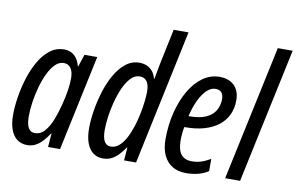

<svg xmlns="http://www.w3.org/2000/svg" viewBox="-79 -906 1643 1063"><g transform="rotate(10 743.0 -375.0)"><path d="M128.4 9.8Q95.2 9.8 71.5 -7.8Q47.9 -25.4 35.4 -59.3Q22.9 -93.3 22.9 -141.6Q22.9 -186 31.2 -240.2Q39.6 -294.4 56.2 -348.4Q72.8 -402.3 98.6 -447.5Q124.5 -492.7 159.7 -520Q194.8 -547.4 239.3 -547.4Q261.7 -547.4 279.5 -538.6Q297.4 -529.8 310.1 -512.2Q322.8 -494.6 329.1 -468.8H332L354.5 -537.6H426.3L312 0H244.6L250.5 -76.2H248Q230.5 -49.3 212.2 -30Q193.8 -10.7 173.6 -0.5Q153.3 9.8 128.4 9.8ZM158.2 -63Q190.9 -63 214.1 -89.8Q237.3 -116.7 253.4 -158Q269.5 -199.2 280.3 -242.2Q292.5 -290 298.3 -327.1Q304.2 -364.3 304.2 -396Q304.2 -433.1 290 -453.1Q275.9 -473.1 250 -473.1Q224.1 -473.1 202.1 -451.2Q180.2 -429.2 163.1 -393.1Q146 -356.9 134 -313.7Q122.1 -270.5 116 -227.5Q109.9 -184.6 109.9 -149.4Q109.9 -105.5 122.1 -84.2Q134.3 -63 158.2 -63Z M554.7 9.8Q521.5 9.8 498.3 -7.8Q475.1 -25.4 462.6 -59.3Q450.2 -93.3 450.2 -141.6Q450.2 -185.5 458.5 -239.3Q466.8 -293 483.4 -347.4Q500 -401.9 525.4 -447Q550.8 -492.2 585.2 -519.8Q619.6 -547.4 662.6 -547.4Q686 -547.4 704.8 -539.1Q723.6 -530.8 737.1 -514.4Q750.5 -498 756.3 -474.6H759.3Q762.2 -492.2 765.4 -509Q768.6 -525.9 771.5 -541.5Q774.4 -557.1 777.3 -571.3L816.9 -759.8H900.4L739.3 0H671.9L677.7 -73.2H675.3Q657.2 -46.9 638.9 -28.3Q620.6 -9.8 600.1 0Q579.6 9.8 554.7 9.8ZM585.4 -62.5Q611.3 -62.5 632.1 -80.8Q652.8 -99.1 669.2 -129.6Q685.5 -160.2 697.3 -197Q709 -233.9 716.6 -271.5Q724.1 -309.1 727.8 -342.3Q731.4 -375.5 731.4 -397.5Q731.4 -434.1 718 -453.6Q704.6 -473.1 677.2 -473.1Q650.4 -473.1 627.9 -450.2Q605.5 -427.2 588.6 -389.9Q571.8 -352.5 560.1 -308.6Q548.3 -264.6 542.7 -222.4Q537.1 -180.2 537.1 -147.9Q537.1 -104.5 549.3 -83.5Q561.5 -62.5 585.4 -62.5Z M1021 9.8Q976.1 9.8 944.1 -9.5Q912.1 -28.8 894.8 -65.7Q877.4 -102.5 877.4 -155.8Q877.4 -234.4 894.8 -304.9Q912.1 -375.5 943.6 -430.2Q975.1 -484.9 1018.3 -516.1Q1061.5 -547.4 1113.8 -547.4Q1165 -547.4 1195.6 -518.3Q1226.1 -489.3 1226.1 -434.1Q1226.1 -389.6 1209.2 -353.8Q1192.4 -317.9 1159.9 -292.5Q1127.4 -267.1 1081.1 -253.4Q1034.7 -239.7 975.6 -239.7H968.3Q964.8 -221.7 962.9 -202.9Q960.9 -184.1 960.9 -165.5Q960.9 -110.4 981 -85.2Q1001 -60.1 1041 -60.1Q1068.8 -60.1 1092.5 -67.4Q1116.2 -74.7 1146 -91.8V-22.9Q1118.2 -5.4 1087.2 2.2Q1056.2 9.8 1021 9.8ZM980.5 -303.2H983.4Q1042.5 -303.2 1078.4 -319.3Q1114.3 -335.4 1130.9 -364Q1147.5 -392.6 1147.5 -428.7Q1147.5 -451.7 1136.5 -464.8Q1125.5 -478 1102.5 -478Q1077.1 -478 1053.7 -455.8Q1030.3 -433.6 1011.5 -394.3Q992.7 -355 980.5 -303.2Z M1240.2 0 1402.3 -759.8H1485.8L1324.2 0Z"/></g></svg>

Font: Open Sans Condensed Medium
Style: Italic
Weight: 500
Width: 3
Italic angle: -12°
Designer: Monotype Design Team
Foundry: Monotype Imaging Inc.
Version: Version 3.000